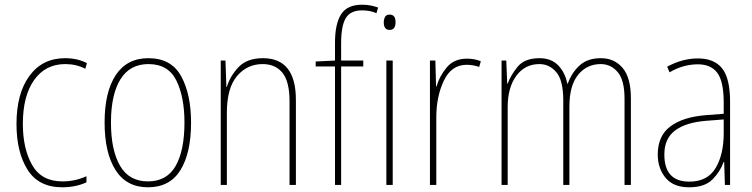

<svg xmlns="http://www.w3.org/2000/svg" viewBox="-20 -785 3191 815"><path d="M347 -11V-37Q299 -15 245 -15Q156 -15 116.5 -84.5Q77 -154 77 -259Q77 -378 125 -445.5Q173 -513 257 -513Q304 -513 342 -493L349 -517Q309 -538 256 -538Q160 -538 105 -463Q50 -388 50 -259Q50 -139 97 -64.5Q144 10 244 10Q301 10 347 -11Z M610 -538Q519 -538 471.5 -466.5Q424 -395 424 -265Q424 -136 470.5 -63Q517 10 608 10Q701 10 746 -63Q791 -136 791 -264Q791 -385 749 -461.5Q707 -538 610 -538ZM610 -513Q694 -513 728.5 -443.5Q763 -374 763 -265Q763 -146 725.5 -80.5Q688 -15 608 -15Q528 -15 489.5 -81.5Q451 -148 451 -265Q451 -383 491 -448Q531 -513 610 -513Z M943 -416H941L937 -528H917V0H943V-307Q943 -411 986 -462Q1029 -513 1095 -513Q1149 -513 1179 -476Q1209 -439 1209 -355V0H1236V-361Q1236 -538 1096 -538Q1028 -538 992 -499.5Q956 -461 943 -416Z M1522 -528H1428V-601Q1428 -676 1448 -708.5Q1468 -741 1517 -741Q1551 -741 1578 -729L1585 -753Q1571 -758 1554.5 -761.5Q1538 -765 1517 -765Q1454 -765 1428 -724.5Q1402 -684 1402 -604V-528L1320 -524V-503H1402V0H1428V-503H1522ZM1609 -690Q1609 -658 1634 -658Q1659 -658 1659 -691Q1659 -723 1634 -723Q1619 -723 1614 -712.5Q1609 -702 1609 -690ZM1620 -528V0H1647V-528Z M1833 -418H1831L1828 -528H1805V0H1832V-287Q1832 -375 1864 -442.5Q1896 -510 1961 -510Q1987 -510 2014 -501L2021 -525Q1995 -536 1962 -536Q1907 -536 1876 -498.5Q1845 -461 1833 -418Z M2390 -430H2388Q2379 -477 2349.5 -507.5Q2320 -538 2270 -538Q2207 -538 2177.5 -502Q2148 -466 2135 -430H2133L2129 -528H2109V0H2135V-331Q2135 -413 2171.5 -463Q2208 -513 2270 -513Q2312 -513 2341.5 -478.5Q2371 -444 2371 -358V0H2397V-333Q2397 -422 2434 -467.5Q2471 -513 2530 -513Q2573 -513 2602 -479Q2631 -445 2631 -366V0H2658V-368Q2658 -455 2623 -496.5Q2588 -538 2531 -538Q2474 -538 2440.5 -507.5Q2407 -477 2390 -430Z M3052 -220Q3052 -129 3017.5 -71.5Q2983 -14 2906 -14Q2800 -14 2800 -129Q2800 -197 2845.5 -231Q2891 -265 2975 -272L3052 -278ZM2812 -502 2822 -478Q2855 -497 2884.5 -504.5Q2914 -512 2942 -512Q2998 -512 3025 -475.5Q3052 -439 3052 -349V-302L2974 -296Q2878 -288 2825 -248Q2772 -208 2772 -129Q2772 -71 2805 -30.5Q2838 10 2905 10Q2971 10 3004 -23Q3037 -56 3052 -98H3054L3057 0H3079V-354Q3079 -452 3045.5 -494.5Q3012 -537 2942 -537Q2877 -537 2812 -502Z"/></svg>

Font: Noto Sans Display SemiCondensed Thin
Style: Regular
Weight: 250
Width: 4
Designer: Monotype Design team
Foundry: Monotype Imaging Inc.
Version: 1.000